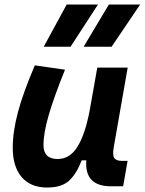

<svg xmlns="http://www.w3.org/2000/svg" viewBox="-20 -815 637 845"><path d="M187 10.3Q114.7 10.3 75.4 -35.6Q36.1 -81.5 36.1 -164.6Q36.1 -235.8 59.1 -321.8Q82 -407.7 133.3 -527.3L266.1 -508.3Q216.8 -386.2 194.1 -307.6Q171.4 -229 171.4 -176.8Q171.4 -115.2 233.4 -115.2Q287.6 -115.2 321 -169.4Q354.5 -223.6 374 -325.7V-325.2L408.2 -517.6H542L480.5 -166.5Q474.6 -132.3 482.9 -119.6Q491.2 -106.9 518.1 -106.9H541.5L522 4.9H468.8Q351.1 4.9 359.9 -109.4H339.4Q318.4 -53.2 285.9 -21.5Q253.4 10.3 187 10.3ZM348.1 -609.4 459 -794.9H596.7L471.2 -609.4ZM172.4 -609.4 273.4 -794.9H411.1L290.5 -609.4Z"/></svg>

Font: Cascadia Mono
Style: Bold Italic
Weight: 700
Italic angle: -10°
Monospace: yes
Designer: Aaron Bell
Foundry: Saja Typeworks
Version: Version 2404.023; ttfautohint (v1.8.4)